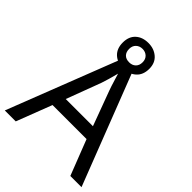

<svg xmlns="http://www.w3.org/2000/svg" viewBox="-245 -1004 1129 1129"><g transform="rotate(45 319.5 -439.0)"><path d="M545 0 459 -221H176L91 0H0L279 -717H360L638 0ZM432 -301 352 -517Q349 -525 342 -546Q335 -567 328.5 -589.5Q322 -612 318 -624Q310 -593 301.5 -563.5Q293 -534 287 -517L206 -301ZM317 -667Q268 -667 238 -695Q208 -723 208 -773Q208 -823 238 -850.5Q268 -878 317 -878Q364 -878 396 -850.5Q428 -823 428 -774Q428 -723 396.5 -695Q365 -667 317 -667ZM317 -717Q342 -717 357.5 -732Q373 -747 373 -773Q373 -799 357 -814Q341 -829 317 -829Q293 -829 277 -814Q261 -799 261 -773Q261 -747 275.5 -732Q290 -717 317 -717Z"/></g></svg>

Font: Apis
Style: Regular
Weight: 400
Designer: Monotype Design Team
Foundry: Monotype Imaging Inc.
Version: Version 2.000; build 0001